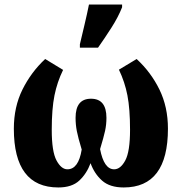

<svg xmlns="http://www.w3.org/2000/svg" viewBox="-20 -816 802 846"><path d="M237 10Q297 10 329.5 -20.5Q362 -51 379 -97Q396 -50 430 -20Q464 10 525 10Q720 10 720 -249Q720 -345 682.5 -421.5Q645 -498 582 -556L504 -509Q530 -455 541.5 -395.5Q553 -336 553 -244Q553 -148 532 -109Q511 -70 483 -70Q438 -70 421 -159Q437 -212 443 -239.5Q449 -267 449 -297Q449 -381 381 -381Q313 -381 313 -297Q313 -267 318.5 -238.5Q324 -210 340 -157Q326 -70 277 -70Q250 -70 229 -109Q208 -148 208 -244Q208 -336 220 -395.5Q232 -455 258 -508L179 -556Q117 -498 79 -421.5Q41 -345 41 -249Q41 10 237 10ZM332 -606H412Q441 -647 471 -694Q501 -741 518 -784V-796H372Q364 -756 352.5 -707.5Q341 -659 332 -621Z"/></svg>

Font: Noto Serif SemiCondensed Extra
Style: Regular
Weight: 800
Width: 4
Designer: Monotype Design Team
Foundry: Monotype Imaging Inc.
Version: Version 1.002